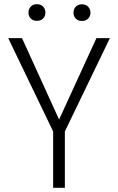

<svg xmlns="http://www.w3.org/2000/svg" viewBox="-20 -892 562 912"><path d="M260.7 -324.2 438 -710.9H502L288.1 -267.6V0H232.4V-267.6L19 -710.9H84.5ZM115.2 -832Q115.2 -849.1 126 -860.6Q136.7 -872.1 155.3 -872.1Q173.8 -872.1 184.8 -860.6Q195.8 -849.1 195.8 -832Q195.8 -815.4 184.8 -804.2Q173.8 -793 155.3 -793Q136.7 -793 126 -804.2Q115.2 -815.4 115.2 -832ZM329.1 -831.5Q329.1 -848.6 339.8 -860.1Q350.6 -871.6 369.1 -871.6Q387.7 -871.6 398.7 -860.1Q409.7 -848.6 409.7 -831.5Q409.7 -814.9 398.7 -803.7Q387.7 -792.5 369.1 -792.5Q350.6 -792.5 339.8 -803.7Q329.1 -814.9 329.1 -831.5Z"/></svg>

Font: Roboto Condensed Light
Style: Regular
Weight: 300
Designer: Google
Version: Version 2.134; 2016